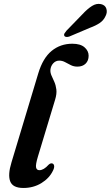

<svg xmlns="http://www.w3.org/2000/svg" viewBox="-20 -946 563 977"><path d="M348 -723.5Q389.5 -723.5 410.2 -705.2Q431 -687 431 -662.5Q431 -637 415.5 -622Q400 -607 374 -607Q355.5 -607 340.5 -614.5Q325.5 -622 311.2 -629.8Q297 -637.5 281.5 -637.5Q263.5 -637.5 251 -624Q238.5 -610.5 236.5 -591Q235.5 -576 242.2 -561.2Q249 -546.5 256.5 -529.5Q264 -512.5 266.8 -490.5Q269.5 -468.5 260.5 -439L173 -149.5Q160.5 -108 163.5 -94Q166.5 -80 180.5 -80Q202.5 -80 227.5 -108Q238 -117.5 247 -114Q254 -111.5 255.5 -102Q257 -92.5 249.5 -77.5Q231 -39 190.5 -14.2Q150 10.5 99 10.5Q45 10.5 32 -23Q19 -56.5 38.5 -120L175 -573.5Q198.5 -651 243 -687.2Q287.5 -723.5 348 -723.5ZM399.5 -873.5Q425 -901 448 -915.5Q471 -930 494 -925Q515.5 -920 521.2 -901.8Q527 -883.5 517.5 -865Q507.5 -842.5 487.5 -829Q467.5 -815.5 437.5 -804.5L332.5 -760Q325 -757.5 317.8 -758Q310.5 -758.5 307.5 -763.5Q304.5 -769.5 308.2 -776Q312 -782.5 318 -789.5Z"/></svg>

Font: Fraunces 72pt Soft SemiBold
Style: Italic
Weight: 600
Italic angle: -16°
Version: Version 1.000;[b76b70a41]